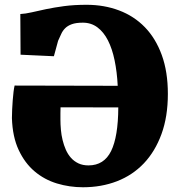

<svg xmlns="http://www.w3.org/2000/svg" viewBox="-20 -771 742 802"><path d="M29.8 -277.8Q29.8 -294.4 30.8 -314.2Q31.7 -334 33.2 -352.8Q34.7 -371.6 36.6 -387.7Q38.6 -403.8 41 -413.6L471.7 -412.6Q468.8 -470.7 458.7 -519Q448.7 -567.4 430.9 -602.3Q413.1 -637.2 387 -656.7Q360.8 -676.3 326.2 -676.3Q297.4 -676.3 280 -669.9Q262.7 -663.6 252.2 -653.1Q241.7 -642.6 235.6 -628.9Q229.5 -615.2 222.7 -600.6L205.1 -536.1L65.9 -542.5L64.9 -712.4Q85.9 -713.4 112.3 -719.5Q138.7 -725.6 172.1 -732.7Q205.6 -739.7 247.6 -745.4Q289.6 -751 341.8 -751Q415 -751 477.3 -727.5Q539.6 -704.1 585 -657.5Q630.4 -610.8 655.8 -541Q681.2 -471.2 681.2 -378.9Q681.2 -283.7 654.5 -210.9Q627.9 -138.2 580.8 -88.6Q533.7 -39.1 468.5 -13.9Q403.3 11.2 326.7 11.2Q270.5 11.2 218 -4.6Q165.5 -20.5 124.5 -55.2Q83.5 -89.8 57.9 -144.8Q32.2 -199.7 29.8 -277.8ZM232.4 -271.5Q232.4 -251 234.4 -229Q236.3 -207 241.5 -185.8Q246.6 -164.6 255.1 -145.3Q263.7 -126 276.6 -111.6Q289.6 -97.2 307.6 -88.6Q325.7 -80.1 349.6 -80.1Q414.6 -80.1 444.1 -140.1Q473.6 -200.2 474.1 -322.3L232.9 -322.8Q232.4 -309.1 232.4 -298.1Q232.4 -287.1 232.4 -271.5Z"/></svg>

Font: Merriweather UltraBold
Style: Regular
Weight: 900
Designer: Eben Sorkin ( sorkintype@gmail.com )
Foundry: Eben Sorkin
Version: Version 1.570; ttfautohint (v1.3) -l 8 -r 32 -G 0 -x 0 -H 60